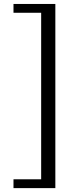

<svg xmlns="http://www.w3.org/2000/svg" viewBox="-20 -820 336 979"><path d="M48.8 94.2H189.9V-754.9H48.8V-799.8H262.2V139.2H48.8Z"/></svg>

Font: News Cycle
Style: Regular
Weight: 500
Version: Version 0.5.2